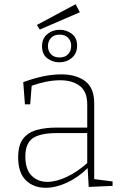

<svg xmlns="http://www.w3.org/2000/svg" viewBox="-20 -882 577 909"><path d="M400 3 395 -86Q350 -42 297.5 -17.5Q245 7 196 7Q139 7 102.5 -28.5Q66 -64 66 -137Q66 -196 90 -226Q114 -256 155 -267Q196 -278 248 -278H393V-387Q393 -448 358 -475Q323 -502 265 -502Q203 -502 130 -476L123 -388H98L90 -493Q190 -530 270 -530Q340 -530 383 -498Q426 -466 426 -393V-34L513 -23V-2ZM100 -141Q100 -80 129.5 -50.5Q159 -21 204 -21Q246 -21 296 -44.5Q346 -68 393 -110V-252H252Q170 -252 135 -227.5Q100 -203 100 -141ZM168 -742 155 -764 338 -862 358 -824ZM261 -587Q229 -587 204 -606Q179 -625 179 -663Q179 -700 204 -720.5Q229 -741 263 -741Q295 -741 320 -722Q345 -703 345 -666Q345 -629 320 -608Q295 -587 261 -587ZM262 -610Q288 -610 302.5 -625.5Q317 -641 317 -665Q317 -688 302.5 -703Q288 -718 262 -718Q236 -718 221.5 -702.5Q207 -687 207 -664Q207 -640 221.5 -625Q236 -610 262 -610Z"/></svg>

Font: Bitter ExtraLight
Style: Regular
Weight: 200
Designer: Sol Matas, and Bitter project Authors
Foundry: Sol Matas
Version: Version 2.001